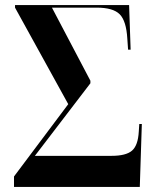

<svg xmlns="http://www.w3.org/2000/svg" viewBox="-20 -734 597 754"><path d="M35 0V-41L248 -325L39 -704V-714H487L493 -539H483L480 -582Q476 -652 450 -678Q424 -704 360 -704H184L335 -417V-407L117 -122H418Q475 -122 498.5 -142.5Q522 -163 525 -217L527 -247H537L529 0Z"/></svg>

Font: Noto Serif Display Condensed
Style: Bold
Weight: 700
Width: 3
Designer: Monotype Design Team
Foundry: Monotype Imaging Inc.
Version: Version 2.009